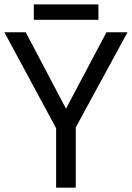

<svg xmlns="http://www.w3.org/2000/svg" viewBox="-20 -862 606 882"><path d="M328.1 0H237.8V-272.9L0 -713.9H98.1L283.2 -362.8L469.2 -713.9H565.9L328.1 -276.9ZM135.3 -841.8H432.1V-771H135.3Z"/></svg>

Font: NotoSans
Style: Regular
Weight: 400
Designer: Monotype Design team
Foundry: Monotype Imaging Inc.
Version: Version 1.04